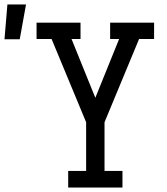

<svg xmlns="http://www.w3.org/2000/svg" viewBox="-125 -836 745 856"><path d="M179 0V-74H259V-291L105 -662H38V-735H234V-662H194L300 -400L406 -662H366V-735H562V-662H495L341 -291V-74H421V0ZM-105 -661 -92 -816H-9L-37 -661Z"/></svg>

Font: Iosevka Plex Etoile
Style: Regular
Weight: 400
Designer: Belleve Invis
Foundry: Belleve Invis
Version: Version 25.1.1; ttfautohint (v1.8.4)